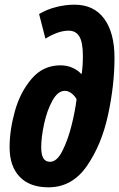

<svg xmlns="http://www.w3.org/2000/svg" viewBox="-20 -790 509 820"><path d="M21 -161Q21 -234 43.5 -315Q66 -396 115 -453.5Q164 -511 238 -511Q266 -511 289.5 -500.5Q313 -490 326 -475H329Q334 -510 334 -551Q334 -609 319 -634Q304 -659 273 -659Q229 -659 174 -625L147 -730Q180 -750 220 -760Q260 -770 298 -770Q381 -770 425 -710Q469 -650 469 -543Q469 -427 441.5 -299.5Q414 -172 351 -81Q288 10 187 10Q107 10 64 -35Q21 -80 21 -161ZM307 -366Q300 -380 286 -391Q272 -402 257 -402Q227 -402 204 -360.5Q181 -319 168.5 -261.5Q156 -204 156 -161Q156 -130 165 -114.5Q174 -99 194 -99Q223 -99 246.5 -145.5Q270 -192 285.5 -254Q301 -316 307 -366Z"/></svg>

Font: Noto Sans Display Ex Bold Cond
Style: Italic
Weight: 800
Width: 3
Italic angle: -12°
Designer: Monotype Design team
Foundry: Monotype Imaging Inc.
Version: Version 1.000